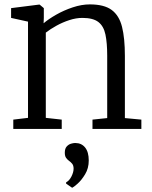

<svg xmlns="http://www.w3.org/2000/svg" viewBox="-20 -587 691 874"><path d="M107.5 -50.5V-488.5L30.5 -505.5V-550L157 -566H160.5L179.5 -550V-506L178.5 -481Q200.5 -500 235.5 -520Q270.5 -540 311 -553.5Q351.5 -567 389 -567Q454 -567 488.2 -541.8Q522.5 -516.5 535.5 -464.8Q548.5 -413 548.5 -332.5V-49.5L623.5 -42.5V0H401V-42.5L468 -49.5V-333.5Q468 -391.5 460 -429.8Q452 -468 427.8 -486.8Q403.5 -505.5 355 -505.5Q326.5 -505.5 295.8 -495.5Q265 -485.5 237 -470Q209 -454.5 188.5 -438.5V-50.5L261 -42.5V0H40.5V-42.5ZM384 143.5Q384 179 367.5 206.2Q351 233.5 332.8 249.5Q314.5 265.5 309 267.5H308L281 249V243Q296 235 305.5 215.8Q315 196.5 315 181Q315 166 308.2 158Q301.5 150 294 145Q286.5 139.5 280.8 131.5Q275 123.5 275 108Q275 89.5 283.5 80Q292 70.5 303 67.2Q314 64 321 64H323Q351 64 367.5 84.5Q384 105 384 143.5Z"/></svg>

Font: Merriweather 20pt Light
Style: Regular
Weight: 300
Version: Version 2.100